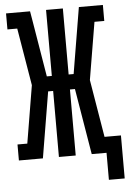

<svg xmlns="http://www.w3.org/2000/svg" viewBox="-59 -778 642 956"><g transform="rotate(-5 262.5 -300.0)"><path d="M446 135V0H372L317 -330H292V0H208V-330H183L128 0H8V-80H57L105 -368L57 -655H8V-735H128L136 -688L183 -405H208V-735H292V-405H317L372 -735H492V-655H443L395 -368L443 -80H525V135Z"/></g></svg>

Font: Iosevka Slab Medium
Style: Regular
Weight: 500
Monospace: yes
Designer: Belleve Invis
Foundry: Belleve Invis
Version: Version 11.1.1; ttfautohint (v1.8.3)